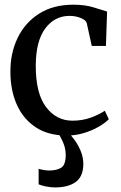

<svg xmlns="http://www.w3.org/2000/svg" viewBox="-20 -582 528 840"><path d="M25.5 -267.5Q25 -349 57 -415.8Q89 -482.5 150.8 -522Q212.5 -561.5 301.5 -561.5Q352 -561.5 390.2 -549.5Q428.5 -537.5 448.5 -531.5L443.5 -381H381.5L359.5 -481Q356.5 -493.5 334 -503Q311.5 -512.5 284 -512.5Q219 -512.5 178 -457.5Q137 -402.5 136.5 -296Q136 -174 181.2 -114Q226.5 -54 297 -54Q341.5 -54 378.8 -68Q416 -82 438.5 -97.5L456 -60.5Q439.5 -43.5 410.8 -27Q382 -10.5 346.2 0.2Q310.5 11 272.5 11Q190.5 11 135.8 -25.5Q81 -62 53.2 -125Q25.5 -188 25.5 -267.5ZM221 238Q202.5 238 182.2 234Q162 230 149 224.5V156.5Q159.5 160 173 162Q186.5 164 194 164Q228.5 164 248 151.5Q267.5 139 267.5 95.5Q267.5 66 254.8 38.2Q242 10.5 233.5 -1L262 -6L279.5 -1Q290.5 9 306 30Q321.5 51 333.2 79Q345 107 344.5 138.5Q343.5 191 310.8 214.5Q278 238 221 238Z"/></svg>

Font: Merriweather Text
Style: Regular
Weight: 400
Designer: Eben Sorkin
Foundry: Eben Sorkin
Version: Version 2.100; ttfautohint (v1.7.19-72a1) -l 8 -r 50 -G 200 